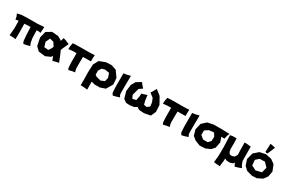

<svg xmlns="http://www.w3.org/2000/svg" viewBox="153 -2215 5757 3868"><g transform="rotate(30 3032.0 -281.0)"><path d="M2.9 -453.1 28.3 -388.7 39.1 -330.1 106.4 -341.8 108.4 -166 93.8 2 177.7 2.9 236.3 9.8 238.3 -146.5 235.4 -318.4 237.3 -348.6H252.9L377 -353.5L385.7 -155.3L398.4 -29.3L420.9 14.6L501 0L564.5 -17.6L539.1 -75.2L521.5 -174.8L517.6 -301.8V-357.4L566.4 -358.4L608.4 -350.6L614.3 -429.7L616.2 -490.2L463.9 -479.5H278.3L101.6 -474.6Z M1067.4 -493.2 1043 -413.1 1032.2 -426.8 949.2 -473.6 801.8 -485.4 684.6 -415 648.4 -265.6 684.6 -87.9 766.6 -7.8 921.9 10.7 1037.1 -40 1060.5 -78.1 1097.7 17.6 1175.8 -2.9 1236.3 -14.6 1177.7 -160.2 1135.7 -256.8 1149.4 -296.9 1213.9 -438.5 1127.9 -474.6ZM960 -267.6 978.5 -239.3 960 -195.3 917 -131.8 820.3 -139.6 787.1 -247.1 835 -347.7 922.9 -325.2Z M1276.4 -495.1 1261.7 -419.9 1257.8 -348.6 1363.3 -359.4H1443.4V-278.3V-142.6L1451.2 -18.6L1468.8 17.6L1543 0L1613.3 -11.7L1596.7 -58.6L1590.8 -102.5V-236.3L1592.8 -359.4H1633.8L1777.3 -361.3L1776.4 -442.4L1781.2 -507.8L1647.5 -502H1490.2L1341.8 -500Z M1837.9 158.2 1908.2 160.2 1996.1 168.9 1994.1 58.6V-16.6L2071.3 4.9H2193.4L2312.5 -36.1L2399.4 -182.6L2389.6 -328.1L2293 -465.8L2175.8 -504.9L2044.9 -498L1906.2 -444.3L1843.8 -330.1L1835 -147.5L1837.9 0ZM1992.2 -272.5 2036.1 -340.8 2108.4 -360.4 2208 -343.8 2242.2 -244.1 2220.7 -158.2 2133.8 -123 2027.3 -151.4 1993.2 -176.8Z M2463.9 -481.4V-285.2V-150.4L2472.7 -26.4L2501 15.6L2567.4 0L2646.5 -26.4L2624 -66.4L2617.2 -110.4V-244.1L2620.1 -511.7L2531.2 -490.2Z M2877 -515.6 2764.6 -449.2 2710 -353.5 2690.4 -201.2 2734.4 -44.9 2806.6 7.8 2897.5 12.7 2987.3 0 3049.8 -36.1 3105.5 0 3224.6 7.8 3368.2 -19.5 3419.9 -133.8 3411.1 -293 3322.3 -451.2 3203.1 -543.9 3155.3 -458 3128.9 -418.9 3220.7 -346.7 3254.9 -261.7 3265.6 -168.9 3203.1 -126 3139.6 -140.6 3117.2 -227.5 3102.5 -344.7 3043.9 -325.2 2980.5 -307.6 2977.5 -240.2 2959 -144.5 2874 -125 2840.8 -201.2 2883.8 -359.4 2961.9 -412.1 2917 -461.9Z M3476.6 -495.1 3461.9 -419.9 3458 -348.6 3563.5 -359.4H3643.6V-278.3V-142.6L3651.4 -18.6L3668.9 17.6L3743.2 0L3813.5 -11.7L3796.9 -58.6L3791 -102.5V-236.3L3793 -359.4H3834L3977.5 -361.3L3976.6 -442.4L3981.4 -507.8L3847.7 -502H3690.4L3542 -500Z M4061.5 -481.4V-285.2V-150.4L4070.3 -26.4L4098.6 15.6L4165 0L4244.1 -26.4L4221.7 -66.4L4214.8 -110.4V-244.1L4217.8 -511.7L4128.9 -490.2Z M4687.5 -286.1 4682.6 -186.5 4625 -127 4520.5 -127.9 4443.4 -191.4 4445.3 -295.9 4525.4 -349.6 4617.2 -359.4H4642.6ZM4924.8 -491.2 4753.9 -496.1H4557.6L4418.9 -466.8L4319.3 -375L4284.2 -229.5L4322.3 -98.6L4403.3 -33.2L4520.5 12.7L4648.4 5.9L4758.8 -42L4822.3 -113.3L4848.6 -250L4818.4 -339.8L4804.7 -358.4L4884.8 -359.4L4901.4 -434.6Z M4945.3 -474.6 4956.1 -208 4954.1 0 4938.5 156.2 4985.4 163.1 5080.1 169.9 5095.7 31.2 5097.7 -21.5 5135.7 2 5213.9 7.8 5283.2 -13.7 5311.5 -47.9 5319.3 -19.5 5344.7 28.3 5437.5 0 5487.3 -21.5 5457 -65.4 5425.8 -151.4 5423.8 -316.4V-483.4L5324.2 -494.1H5274.4L5276.4 -340.8L5281.2 -212.9L5246.1 -151.4L5187.5 -129.9L5136.7 -136.7L5107.4 -177.7L5095.7 -245.1L5097.7 -371.1L5093.8 -487.3L4999 -485.4Z M5767.6 -504.9 5630.9 -476.6 5522.5 -381.8 5483.4 -231.4 5526.4 -99.6 5607.4 -23.4 5735.4 10.7 5843.8 7.8 5964.8 -51.8 6030.3 -140.6 6053.7 -266.6 5998 -407.2 5902.3 -476.6ZM5823.2 -364.3 5910.2 -272.5 5877.9 -149.4 5745.1 -116.2 5638.7 -170.9 5627.9 -294.9 5702.1 -361.3ZM5740.2 -732.4 5736.3 -633.8 5732.4 -539.1 5782.2 -529.3 5804.7 -580.1 5857.4 -708 5804.7 -721.7Z"/></g></svg>

Font: MaokenAssortedSans-Lite
Style: Lite
Weight: 400
Version: Version 1.400